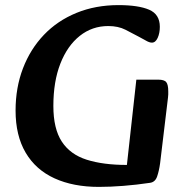

<svg xmlns="http://www.w3.org/2000/svg" viewBox="-20 -716 713 752"><path d="M367 16Q267 16 193.5 -17.5Q120 -51 80.5 -118Q41 -185 41 -283Q41 -373 70 -448.5Q99 -524 152 -579.5Q205 -635 279.5 -665.5Q354 -696 444 -696Q522 -696 564 -678Q606 -660 606 -611Q606 -586 597.5 -567.5Q589 -549 575 -549Q565 -549 551.5 -557Q538 -565 524 -572Q500 -585 471.5 -599.5Q443 -614 404 -614Q341 -614 292.5 -575.5Q244 -537 216.5 -467Q189 -397 189 -301Q189 -212 222 -161.5Q255 -111 319.5 -90.5Q384 -70 477 -70L514 -404H600Q623 -404 631 -394.5Q639 -385 639 -358Q639 -352 639 -346Q639 -340 638 -334L607 -76Q603 -47 595.5 -25Q588 -3 568 0Q514 8 463 12Q412 16 367 16Z"/></svg>

Font: Alkatra Medium
Style: Regular
Weight: 500
Designer: Suman Bhandary
Version: Version 1.100;gftools[0.9.22]